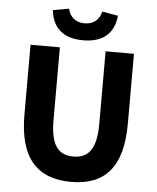

<svg xmlns="http://www.w3.org/2000/svg" viewBox="-58 -897 781 958"><g transform="rotate(5 332.5 -418.0)"><path d="M169 -834C178 -745 233 -697 332 -697C431 -697 486 -745 495 -834L415 -848C406 -807 377 -782 332 -782C287 -782 258 -807 249 -848ZM73 -302C73 -83 165 12 334 12C502 12 591 -83 591 -302V-652H449V-287C449 -159 407 -115 334 -115C261 -115 220 -159 220 -287V-652H73Z"/></g></svg>

Font: Cambridge Sans Bold
Style: Regular
Weight: 700
Version: Version 2.020;PS 002.020;hotconv 1.0.88;makeotf.lib2.5.64775